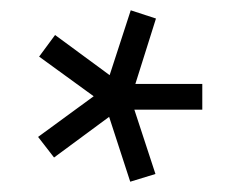

<svg xmlns="http://www.w3.org/2000/svg" viewBox="-20 -724 460 373"><path d="M192 -497 85 -418 54 -458 162 -537 56 -614 87 -656 193 -578 234 -704 283 -688 243 -561H373V-511H241L282 -386L233 -371Z"/></svg>

Font: Cairo
Style: Regular
Weight: 400
Designer: Mohamed Gaber, the designers of Titillium
Foundry: Kief Type Foundry
Version: Version 2.009; ttfautohint (v1.5.33-1714) -l 8 -r 50 -G 200 